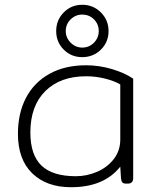

<svg xmlns="http://www.w3.org/2000/svg" viewBox="-20 -768 652 803"><path d="M215 -638Q215 -684 246.5 -716Q278 -748 324 -748Q370 -748 402 -716Q434 -684 434 -638Q434 -592 402 -560.5Q370 -529 324 -529Q278 -529 246.5 -560.5Q215 -592 215 -638ZM393 -638Q393 -667 373 -687Q353 -707 324 -707Q296 -707 275.5 -687Q255 -667 255 -638Q255 -610 275.5 -589.5Q296 -569 324 -569Q353 -569 373 -589.5Q393 -610 393 -638ZM55 -208Q55 -294 88.5 -358.5Q122 -423 186.5 -459Q251 -495 340 -495Q395 -495 448.5 -479Q502 -463 537 -439V-23Q537 0 514 0H507Q496 0 491.5 -5.5Q487 -11 486 -23L483 -71Q415 15 277 15Q175 15 115 -43Q55 -101 55 -208ZM483 -184V-415Q457 -430 418.5 -439.5Q380 -449 340 -449Q232 -449 169.5 -387Q107 -325 107 -214Q107 -120 153.5 -75.5Q200 -31 297 -31Q343 -31 386 -49.5Q429 -68 456 -103Q483 -138 483 -184Z"/></svg>

Font: Mitr ExtraLight
Style: Regular
Weight: 250
Designer: Thanarat Vachiruckul
Foundry: Cadson Demak Co.,Ltd.
Version: Version 1.000